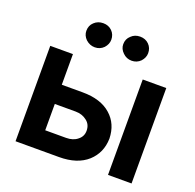

<svg xmlns="http://www.w3.org/2000/svg" viewBox="-132 -901 1060 1042"><g transform="rotate(20 397.5 -379.5)"><path d="M314 -371Q420 -371 478 -319Q535 -269 537 -184Q535 -102 478 -50Q419 3 314 3H63V-548H194V-371ZM733 -548V3H597V-548ZM314 -108Q355 -108 380 -129Q406 -149 406 -182Q406 -218 380 -238Q353 -260 314 -260H194V-108ZM240 -644Q219 -665 219 -692Q219 -723 240 -742Q261 -762 292 -762Q323 -762 343 -742Q363 -722 363 -692Q363 -666 343 -644Q322 -623 292 -623Q263 -623 240 -644ZM454 -644Q432 -665 432 -692Q432 -723 454 -742Q474 -762 505 -762Q536 -762 556 -742Q576 -722 576 -692Q576 -666 556 -644Q535 -623 505 -623Q475 -623 454 -644Z"/></g></svg>

Font: Sinter Bold
Style: Regular
Weight: 700
Foundry: Adobe & rsms
Version: Version 1.000